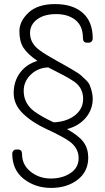

<svg xmlns="http://www.w3.org/2000/svg" viewBox="-20 -752 514 940"><path d="M434 -563Q434 -555 428.5 -549Q423 -543 415 -543H406Q386 -543 386 -566Q386 -624 350 -653.5Q314 -683 255 -683Q196 -683 161.5 -657Q127 -631 127 -590Q127 -540 174 -506Q206 -483 255 -456Q304 -429 311.5 -424.5Q319 -420 343.5 -405.5Q368 -391 375.5 -384Q383 -377 398.5 -362.5Q414 -348 419 -336Q434 -298 434 -269Q434 -216 400 -175.5Q366 -135 308 -120Q367 -87 389.5 -55.5Q412 -24 412 20Q412 88 360 128Q308 168 230.5 168Q153 168 96.5 124Q40 80 40 0Q40 -8 45.5 -14Q51 -20 59 -20H68Q88 -20 88 3Q88 55 130 88.5Q172 122 228.5 122Q285 122 325 95.5Q365 69 365 22Q365 -27 320 -60Q284 -85 211 -118.5Q138 -152 92.5 -196Q47 -240 47 -296.5Q47 -353 77.5 -395Q108 -437 163 -454Q115 -487 95 -518Q75 -549 75 -598.5Q75 -648 119.5 -690Q164 -732 250 -732Q336 -732 385 -689Q434 -646 434 -563ZM96 -307Q96 -247 146 -208Q184 -180 243 -153Q307 -156 347 -187.5Q387 -219 387 -268Q387 -321 344 -352Q317 -370 290 -384L216 -422Q165 -420 130.5 -386.5Q96 -353 96 -307Z"/></svg>

Font: Text Me One
Style: Regular
Weight: 400
Designer: Julia Petretta
Foundry: Julia Petretta
Version: Version 1.003